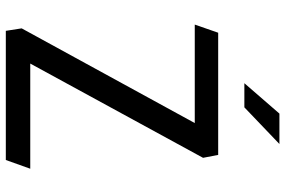

<svg xmlns="http://www.w3.org/2000/svg" viewBox="-180 -800 980 660"><g transform="rotate(90 310.0 -470.0)"><path d="M92.5 -730 64.5 -649.5H403L77.5 -54.5L86 0H530L560 -84H198.5L522.5 -678L512.5 -730ZM266 -820 370.5 -940.5H475L349 -820Z"/></g></svg>

Font: Monaspace Argon
Style: Regular
Weight: 400
Designer: Riley Cran & the Lettermatic Team
Foundry: Lettermatic
Version: Version 1.200 (Monaspace Argon)